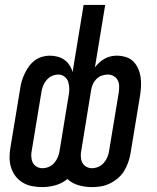

<svg xmlns="http://www.w3.org/2000/svg" viewBox="-20 -755 640 783"><path d="M153 8Q131 8 110.5 4Q90 0 72.5 -10.5Q55 -21 43 -37Q31 -53 25 -72.5Q19 -92 19 -113.5Q19 -135 23 -156L62 -392Q64 -408 68.5 -423.5Q73 -439 80.5 -454.5Q88 -470 97.5 -483.5Q107 -497 120.5 -507.5Q134 -518 150.5 -523Q167 -528 182 -528Q199 -528 214.5 -524Q230 -520 242.5 -511Q255 -502 263.5 -489Q272 -476 276 -461L321 -735H409L367 -480Q375 -491 385 -500Q395 -509 406.5 -515.5Q418 -522 430.5 -525Q443 -528 456 -528Q475 -528 493 -522.5Q511 -517 523.5 -504.5Q536 -492 543.5 -475Q551 -458 553.5 -439.5Q556 -421 555 -402Q554 -383 551 -364L512 -128Q509 -110 502.5 -92Q496 -74 486 -57.5Q476 -41 460.5 -28Q445 -15 427.5 -6.5Q410 2 391.5 5Q373 8 355 8Q327 8 300.5 0.5Q274 -7 255 -25Q233 -7 206 0.5Q179 8 153 8ZM355 -69Q368 -69 381 -74.5Q394 -80 403.5 -91Q413 -102 418 -114.5Q423 -127 425 -140L464 -376Q466 -389 466 -402.5Q466 -416 460.5 -427Q455 -438 444 -444.5Q433 -451 420 -451Q408 -451 396 -447Q384 -443 374.5 -434Q365 -425 359.5 -413.5Q354 -402 352 -390L312 -144Q309 -131 309.5 -117.5Q310 -104 315 -93Q320 -82 331 -75.5Q342 -69 355 -69ZM153 -69Q166 -69 179 -74.5Q192 -80 201.5 -91Q211 -102 216 -114.5Q221 -127 223 -140L260 -366Q263 -381 262.5 -395Q262 -409 258 -421.5Q254 -434 243 -442.5Q232 -451 218 -451Q205 -451 192.5 -445.5Q180 -440 170.5 -429Q161 -418 156 -405.5Q151 -393 149 -380L110 -144Q107 -131 107.5 -117.5Q108 -104 113 -93Q118 -82 129 -75.5Q140 -69 153 -69Z"/></svg>

Font: Iosevka Medium Extended
Style: Italic
Weight: 500
Width: 7
Italic angle: -9°
Monospace: yes
Designer: Belleve Invis
Foundry: Belleve Invis
Version: Version 32.5.0; ttfautohint (v1.8.4)